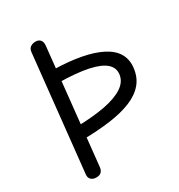

<svg xmlns="http://www.w3.org/2000/svg" viewBox="-228 -1153 1210 1301"><g transform="rotate(-30 377.0 -502.0)"><path d="M194 -267.5 205 -364.5Q331 -367.5 423 -385.2Q515 -403 567.8 -438Q620.5 -473 627.5 -526.5Q634 -576.5 595.5 -610.8Q557 -645 469.5 -663.8Q382 -682.5 240.5 -684.5L251.5 -778.5Q495 -773.5 620.5 -709Q746 -644.5 733 -520Q725.5 -449 685.2 -401.2Q645 -353.5 575.2 -324.8Q505.5 -296 409.2 -282.8Q313 -269.5 194 -267.5ZM144 0Q117.5 0 103 -14.5Q88.5 -29 91 -52.5L186.5 -955Q189 -981 205.5 -992.5Q222 -1004 245.5 -1004Q269.5 -1004 282.5 -989Q295.5 -974 292.5 -944.5L198 -46.5Q195.5 -26.5 183 -13.2Q170.5 0 144 0Z"/></g></svg>

Font: Edu SA Hand Medium
Style: Regular
Weight: 500
Designer: Tina and Corey Anderson, Eben Sorkin, Mirko Velimirovic
Foundry: Google for Education
Version: Version 2.000